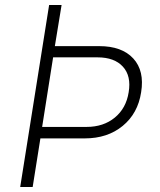

<svg xmlns="http://www.w3.org/2000/svg" viewBox="-20 -750 640 770"><path d="M61 0 177 -730H227L200 -565H378Q469 -565 514.5 -515.5Q560 -466 546 -380Q533 -295 472 -245Q411 -195 320 -195H142L111 0ZM149 -241H327Q395 -241 440.5 -278.5Q486 -316 496 -380Q507 -445 473 -482.5Q439 -520 371 -520H193Z"/></svg>

Font: NKDuy Mono Thin
Style: Italic
Weight: 100
Italic angle: -9°
Monospace: yes
Designer: NKDuy
Foundry: NKDuy
Version: Version 2.251; ttfautohint (v1.8.4.7-5d5b)